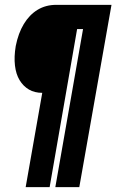

<svg xmlns="http://www.w3.org/2000/svg" viewBox="-20 -695 480 793"><path d="M86 78H185L298.5 -575H323L208.5 78H307.5L440.5 -675H212.5Q169 -675 135.2 -654.5Q101.5 -634 78.5 -596Q55.5 -558 45 -505Q37.5 -460 41.8 -424.2Q46 -388.5 61 -363.8Q76 -339 99.5 -325.2Q123 -311.5 155 -311.5H154.5Z"/></svg>

Font: Anybody UltraCondensed ExtraBold
Style: Italic
Weight: 800
Width: 1
Italic angle: -10°
Version: Version 1.113;gftools[0.9.25]